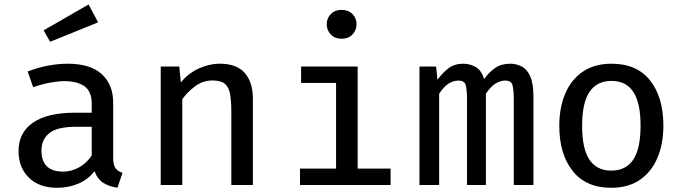

<svg xmlns="http://www.w3.org/2000/svg" viewBox="-20 -844 3117 876"><path d="M496.4 -124.1Q496.4 -91.8 506.7 -77.2Q516.9 -62.6 539 -55.4L515.9 12.3Q479 7.7 451.5 -9.7Q424.1 -27.2 411.3 -63.1Q382.1 -25.1 337.4 -6.2Q292.8 12.8 240.5 12.8Q159 12.8 111.8 -33.3Q64.6 -79.5 64.6 -154.9Q64.6 -239 130.5 -284.4Q196.4 -329.7 320 -329.7H398.5V-370.8Q398.5 -426.7 365.4 -450.3Q332.3 -473.8 273.3 -473.8Q246.2 -473.8 209.5 -467.2Q172.8 -460.5 131.3 -446.2L106.2 -517.9Q155.9 -536.9 202.1 -545.1Q248.2 -553.3 288.2 -553.3Q392.3 -553.3 444.4 -505.6Q496.4 -457.9 496.4 -375.9ZM268.2 -61Q305.6 -61 340.8 -80.5Q375.9 -100 398.5 -134.9V-265.6H326.7Q241 -265.6 205.1 -236.7Q169.2 -207.7 169.2 -157.4Q169.2 -61 268.2 -61ZM384.1 -823.6 427.7 -742.1 208.7 -653.3 179 -705.6Z M713.3 0V-540.5H797.9L805.1 -467.7Q838.5 -509.2 886.4 -531.3Q934.4 -553.3 982.1 -553.3Q1060 -553.3 1096.9 -511Q1133.8 -468.7 1133.8 -393.3V0H1035.4V-332.8Q1035.4 -384.1 1029.5 -415.9Q1023.6 -447.7 1005.1 -462.3Q986.7 -476.9 949.2 -476.9Q905.1 -476.9 869.2 -449.7Q833.3 -422.6 811.8 -391.3V0Z M1538.5 -799Q1569.2 -799 1587.9 -780Q1606.7 -761 1606.7 -733.8Q1606.7 -705.6 1587.9 -686.4Q1569.2 -667.2 1538.5 -667.2Q1508.2 -667.2 1489.5 -686.4Q1470.8 -705.6 1470.8 -733.8Q1470.8 -761 1489.5 -780Q1508.2 -799 1538.5 -799ZM1611.8 -540.5V-74.9H1762.1V0H1348.7V-74.9H1513.3V-465.6H1353.8V-540.5Z M2307.7 -553.3Q2335.4 -553.3 2359.7 -541Q2384.1 -528.7 2399 -496.2Q2413.8 -463.6 2413.8 -402.1V0H2324.1V-387.7Q2324.1 -434.9 2318.2 -455.6Q2312.3 -476.4 2285.1 -476.4Q2262.6 -476.4 2240.3 -462.6Q2217.9 -448.7 2196.9 -416.4V0H2110.8V-387.7Q2110.8 -434.9 2104.9 -455.6Q2099 -476.4 2071.8 -476.4Q2048.7 -476.4 2026.7 -462.6Q2004.6 -448.7 1983.6 -416.4V0H1893.8V-540.5H1969.7L1975.9 -480Q1998.5 -511.3 2025.9 -532.3Q2053.3 -553.3 2092.8 -553.3Q2123.6 -553.3 2150 -538.5Q2176.4 -523.6 2188.7 -483.1Q2210.8 -514.4 2239 -533.8Q2267.2 -553.3 2307.7 -553.3Z M2770.3 -553.3Q2886.2 -553.3 2946.4 -476.4Q3006.7 -399.5 3006.7 -270.8Q3006.7 -187.2 2979.2 -123.1Q2951.8 -59 2899 -23.1Q2846.2 12.8 2769.2 12.8Q2653.3 12.8 2592.6 -64.1Q2531.8 -141 2531.8 -269.7Q2531.8 -353.8 2559.2 -417.7Q2586.7 -481.5 2639.7 -517.4Q2692.8 -553.3 2770.3 -553.3ZM2770.3 -474.9Q2703.6 -474.9 2669.7 -424.9Q2635.9 -374.9 2635.9 -269.7Q2635.9 -165.6 2669.2 -115.6Q2702.6 -65.6 2769.2 -65.6Q2835.9 -65.6 2869.2 -115.6Q2902.6 -165.6 2902.6 -270.8Q2902.6 -375.4 2869.2 -425.1Q2835.9 -474.9 2770.3 -474.9Z"/></svg>

Font: Fira Code Retina
Style: Regular
Weight: 450
Monospace: yes
Designer: Carrois Corporate, Edenspiekermann AG, Nikita Prokopov
Foundry: Carrois Corporate, Edenspiekermann AG, Nikita Prokopov
Version: Version 6.002